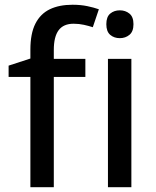

<svg xmlns="http://www.w3.org/2000/svg" viewBox="-20 -785 655 805"><path d="M337.9 -462.4H205.6V0H107.4V-462.4H16.1V-509.8L107.4 -539.6V-576.7Q107.4 -644.5 128.4 -685.8Q149.4 -727.1 188.7 -746.1Q228 -765.1 284.2 -765.1Q317.9 -765.1 345.9 -759.3Q374 -753.4 394.5 -746.1L369.1 -670.9Q352.5 -676.3 332 -680.9Q311.5 -685.5 288.6 -685.5Q246.1 -685.5 225.8 -658.2Q205.6 -630.9 205.6 -575.7V-538.1H337.9ZM530.8 -538.1V0H432.6V-538.1ZM482.4 -741.7Q505.9 -741.7 522.7 -728Q539.6 -714.4 539.6 -683.6Q539.6 -652.8 522.7 -638.9Q505.9 -625 482.4 -625Q458.5 -625 442.1 -638.9Q425.8 -652.8 425.8 -683.6Q425.8 -714.4 442.1 -728Q458.5 -741.7 482.4 -741.7Z"/></svg>

Font: Open Sans Medium
Style: Regular
Weight: 500
Designer: Monotype Design Team
Foundry: Monotype Imaging Inc.
Version: Version 3.000